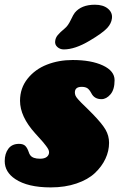

<svg xmlns="http://www.w3.org/2000/svg" viewBox="-20 -772 508 814"><path d="M359.4 -599.1Q297.9 -562.5 250.5 -562.5Q234.4 -562.5 223.1 -572.8Q211.9 -583 213.9 -597.7Q215.3 -611.8 224.9 -623.3Q234.4 -634.8 253.9 -650.9Q268.1 -662.1 279.8 -686.8Q291.5 -711.4 296.9 -717.8Q324.7 -752 382.3 -752Q417.5 -752 437.5 -735.4Q457.5 -718.8 454.6 -694.3Q452.1 -672.4 434.6 -653.3Q414.1 -631.3 359.4 -599.1ZM102.1 -126.5Q104.5 -118.7 108.4 -113.8Q119.1 -99.1 149.9 -99.1Q168.5 -99.1 178.2 -106.7Q188 -114.3 188 -126.5Q188 -131.8 185.1 -138.2Q182.1 -144.5 175 -153.8Q168 -163.1 162.8 -169.2Q157.7 -175.3 145.8 -188.2Q133.8 -201.2 128.9 -207Q64.9 -277.8 64.9 -344.7Q64.9 -398.4 96.9 -438.5Q128.9 -478.5 179 -498Q229 -517.6 288.1 -517.6Q366.7 -517.6 416.3 -494.4Q465.8 -471.2 465.8 -432.1Q465.8 -392.1 448.2 -371.8Q430.7 -351.6 410.2 -351.6Q380.4 -351.6 367.7 -376Q358.9 -392.6 350.1 -398.2Q341.3 -403.8 326.2 -403.8Q297.4 -403.8 297.4 -379.9Q297.4 -373.5 300 -366.9Q302.7 -360.4 310.5 -351.6Q318.4 -342.8 325.2 -335.9Q332 -329.1 347.2 -314.5Q362.3 -299.8 372.6 -289.1Q412.6 -248 427.5 -222.2Q442.4 -196.3 442.4 -166.5Q442.4 -131.8 427 -98.9Q411.6 -65.9 382.3 -38.3Q353 -10.7 304.4 5.9Q255.9 22.5 194.8 22.5Q97.7 22.5 44.9 -12.7Q0 -42.5 0 -88.9Q0 -120.6 15.4 -141.4Q30.8 -162.1 60.5 -162.1Q78.1 -162.1 86.9 -153.8Q95.7 -145.5 102.1 -126.5Z"/></svg>

Font: Cooper* Black
Style: Italic
Weight: 900
Italic angle: -7°
Designer: Owen Earl
Foundry: indestructible type*
Version: Version 0.001